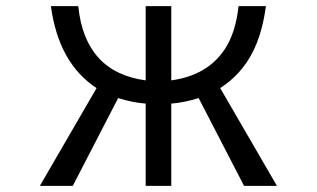

<svg xmlns="http://www.w3.org/2000/svg" viewBox="-20 -585 1040 630"><path d="M110.8 24.9 296.9 -295.9Q172.4 -377.4 147 -564.9H236.8Q258.8 -348.1 458 -321.3V-564.9H542V-321.3Q659.7 -337.4 716.8 -422.4Q753.4 -477.1 762.7 -564.9H852.5Q840.3 -473.6 808.1 -412.1Q772 -341.3 702.6 -295.9L888.7 24.9H780.8L631.8 -263.2Q585 -248.5 542 -245.1V24.9H458V-245.1Q414.1 -248.5 367.7 -263.2L218.8 24.9Z"/></svg>

Font: FORM UDPGothic
Style: Regular
Weight: 400
Foundry: Pronama LLC
Version: Version 1.05101